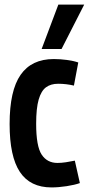

<svg xmlns="http://www.w3.org/2000/svg" viewBox="-20 -809 388 839"><path d="M22 -267Q22 -413 70 -482Q118 -551 215 -551Q243 -551 272.5 -547Q302 -543 322 -536L303 -435Q269 -443 234 -443Q202 -443 181 -427.5Q160 -412 149 -374Q138 -336 138 -268Q138 -170 162 -133.5Q186 -97 231 -97Q248 -97 268 -100Q288 -103 307 -107L329 -9Q307 -1 271.5 4.5Q236 10 205 10Q112 10 67 -57.5Q22 -125 22 -267ZM162 -595 235 -789H348L249 -595Z"/></svg>

Font: Georama Condensed SemiBold
Style: Regular
Weight: 600
Width: 3
Designer: Jean-Baptiste Levee
Foundry: Production Type
Version: Version 1.000